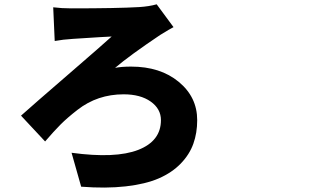

<svg xmlns="http://www.w3.org/2000/svg" viewBox="-20 -799 1540 879"><path d="M223.6 -765.6Q262.7 -760.7 305.7 -760.7Q515.6 -760.7 617.2 -766.6Q663.1 -769.5 697.3 -779.3L774.4 -674.8Q758.8 -667 712.9 -638.7Q573.2 -544.9 506.8 -488.3Q536.1 -494.1 580.1 -494.1Q713.9 -494.1 798.3 -424.3Q882.8 -354.5 882.8 -249Q882.8 -190.4 865.2 -141.1Q847.7 -91.8 807.6 -50.3Q767.6 -8.8 707 17.6Q646.5 43.9 555.7 54.2Q464.8 64.5 351.6 55.7L307.6 -99.6Q508.8 -72.3 612.8 -112.8Q716.8 -153.3 716.8 -249Q716.8 -300.8 669.9 -334Q623 -367.2 545.9 -367.2Q486.3 -367.2 433.6 -349.6Q380.9 -332 334.5 -295.9Q288.1 -259.8 257.8 -229.5Q227.5 -199.2 186.5 -151.4L76.2 -269.5Q131.8 -319.3 293 -458.5Q454.1 -597.7 491.2 -631.8Q478.5 -631.8 314.5 -621.1Q267.6 -618.2 230.5 -611.3Z"/></svg>

Font: Bpmf Zihi Sans Heavy
Style: Heavy
Weight: 900
Foundry: But Ko
Version: Version 1.320